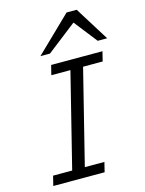

<svg xmlns="http://www.w3.org/2000/svg" viewBox="-141 -1055 857 1138"><g transform="rotate(-15 288.0 -486.5)"><path d="M528.8 -696.3 514.2 -637.2H394L250 -59.6H370.1L355.5 0H40.5L55.2 -59.6H172.4L316.4 -637.2H199.2L213.9 -696.3ZM166 -763.2 382.8 -973.1H444.8L575.7 -763.2H517.6L406.7 -904.8L224.6 -763.2Z"/></g></svg>

Font: Lesson One Light
Style: Italic
Weight: 300
Italic angle: -14°
Designer: But Ko, Victor Gaultney, Annie Olsen, Julie Remington, Don Collingsworth, Eric Hays, Becca Hirsbrunner
Version: Version 1.100